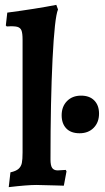

<svg xmlns="http://www.w3.org/2000/svg" viewBox="-20 -762 431 791"><path d="M23 -52Q46 -57 56.5 -66.5Q67 -76 70 -90.5Q73 -105 73 -134V-598Q73 -625 68.5 -636.5Q64 -648 51 -651.5Q38 -655 8 -653L4 -657L10 -710Q131 -726 212 -742L219 -723Q205 -690 196.5 -519Q188 -348 188 -105Q188 -80 195 -70Q202 -60 218 -60L251 -62L254 -56L243 3L210 2Q154 0 130 0Q92 0 16 9ZM234 -287Q234 -323 256 -345.5Q278 -368 314 -368Q349 -368 368.5 -348Q388 -328 388 -294Q388 -258 366 -235.5Q344 -213 308 -213Q272 -213 253 -233Q234 -253 234 -287Z"/></svg>

Font: Alegreya
Style: Bold
Weight: 700
Designer: Juan Pablo del Peral
Foundry: Huerta Tipografica
Version: Version 2.008; ttfautohint (v1.8)